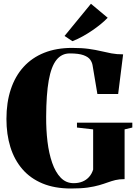

<svg xmlns="http://www.w3.org/2000/svg" viewBox="-20 -1014 747 1044"><path d="M366 11Q277 11 211 -16.5Q145 -44 101.5 -94.5Q58 -145 36.5 -214.2Q15 -283.5 15 -367Q15 -457 38.8 -528.5Q62.5 -600 108.2 -650.2Q154 -700.5 220.2 -727Q286.5 -753.5 371.5 -753.5Q425.5 -753.5 462.8 -748.2Q500 -743 529 -736Q558 -729 586 -723.8Q614 -718.5 649.5 -718.5L622.5 -503H509.5L483.5 -658Q481 -674.5 470.5 -689.5Q460 -704.5 434 -714Q408 -723.5 359.5 -723.5Q315 -723.5 286.8 -688Q258.5 -652.5 245 -576.8Q231.5 -501 231 -379Q230.5 -309 238.2 -244.2Q246 -179.5 263.8 -128.5Q281.5 -77.5 310.2 -47.8Q339 -18 380.5 -18Q407 -18 428 -26.5Q449 -35 464 -51.5Q479 -68 486.5 -92V-310.5L398.5 -320.5V-347H699.5V-320.5L657.5 -310.5V-40Q628.5 -40 607.2 -34.8Q586 -29.5 565.5 -22Q545 -14.5 519.2 -7Q493.5 0.5 457 5.8Q420.5 11 366 11ZM373 -790.5 331 -818.5 474.5 -993.5 565.5 -917.5Q550 -901 529 -883.8Q508 -866.5 483.2 -849.5Q458.5 -832.5 431.2 -817.2Q404 -802 375 -790.5Z"/></svg>

Font: Merriweather 144pt Black
Style: Regular
Weight: 900
Version: Version 2.100